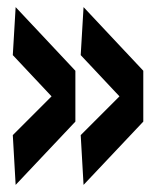

<svg xmlns="http://www.w3.org/2000/svg" viewBox="-20 -540 438 540"><path d="M192 -341V-198L24 -20L16 -160L125 -269L16 -385L24 -520ZM383 -341V-198L215 -20L207 -160L316 -269L207 -385L215 -520Z"/></svg>

Font: Georama Condensed SemiBold
Style: Regular
Weight: 600
Width: 3
Designer: Jean-Baptiste Levee
Foundry: Production Type
Version: Version 1.000